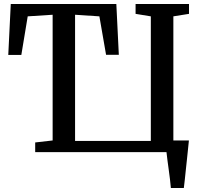

<svg xmlns="http://www.w3.org/2000/svg" viewBox="-20 -763 1014 963"><path d="M837 180Q835.5 160 832.5 136Q829.5 112 826.2 87.5Q823 63 819.8 40.2Q816.5 17.5 815 0H156.5V-48.5L244 -58.5V-689L119 -681L87 -487.5H21.5L34 -743H563.5L576 -488H512L478.5 -681L356.5 -689V-56H736.5V-681L660 -693.5V-743H928V-693.5L849.5 -681V-58.5H927.5Q925.5 -39 923 -15Q920.5 9 917.8 35.2Q915 61.5 912.2 87.5Q909.5 113.5 907 137.2Q904.5 161 902 180Z"/></svg>

Font: Merriweather 28pt Medium
Style: Regular
Weight: 500
Version: Version 2.100